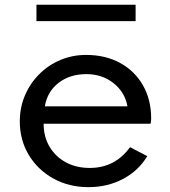

<svg xmlns="http://www.w3.org/2000/svg" viewBox="-20 -754 701 790"><path d="M344 16Q422 16 485.8 -17.5Q549.5 -51 586 -111.5L515 -148.5Q453.5 -63 349 -63Q293.5 -63 250.8 -86.2Q208 -109.5 183.8 -150.5Q159.5 -191.5 159.5 -245H599.5Q602 -255.5 602 -266Q602 -344 568.2 -403Q534.5 -462 474.2 -495Q414 -528 334 -528Q277.5 -528 228 -507Q178.5 -486 141 -448.2Q103.5 -410.5 82.5 -361Q61.5 -311.5 61.5 -254.5Q61.5 -177.5 98.5 -116.2Q135.5 -55 199.5 -19.5Q263.5 16 344 16ZM164.5 -316.5Q174.5 -377 221 -413Q267.5 -449 335.5 -449Q400 -449 446.8 -412.2Q493.5 -375.5 504.5 -316.5ZM130 -667H538V-734.5H130Z"/></svg>

Font: Spartan Medium
Style: Regular
Weight: 500
Designer: Matt Bailey, Mirko Velimirovic
Foundry: Matt Bailey
Version: Version 1.003; ttfautohint (v1.8.3)